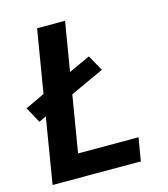

<svg xmlns="http://www.w3.org/2000/svg" viewBox="-110 -822 796 908"><g transform="rotate(-15 288.0 -367.5)"><path d="M35 0H467L486 -113H190L236 -390L401 -466L358 -543L253 -495L293 -735H156L105 -427L10 -382L52 -305L88 -322Z"/></g></svg>

Font: Iosevka Sparkle Extrabold
Style: Italic
Weight: 800
Italic angle: -9°
Designer: Belleve Invis
Foundry: Belleve Invis
Version: Version 4.5.0; ttfautohint (v1.8.3)